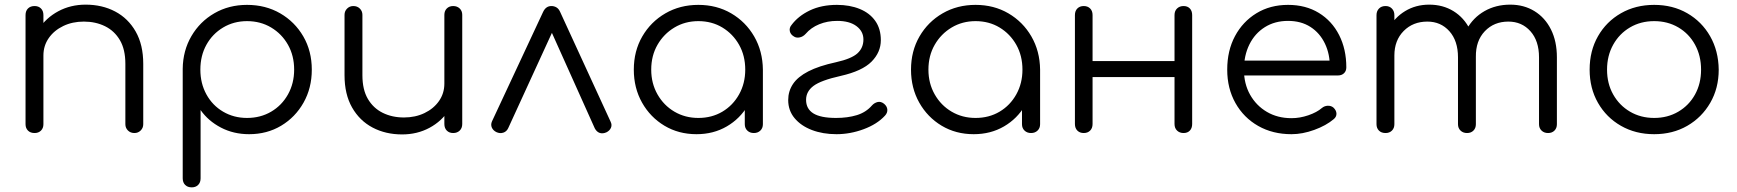

<svg xmlns="http://www.w3.org/2000/svg" viewBox="-20 -573 7483 827"><path d="M559 0Q542 0 531 -11Q520 -22 520 -38V-298Q520 -360 496.5 -400Q473 -440 432.5 -460Q392 -480 341 -480Q292 -480 252.5 -461Q213 -442 190 -409Q167 -376 167 -334H112Q114 -397 146 -446.5Q178 -496 231 -524.5Q284 -553 349 -553Q420 -553 476 -523.5Q532 -494 564.5 -437Q597 -380 597 -298V-38Q597 -22 586 -11Q575 0 559 0ZM129 0Q111 0 100.5 -10.5Q90 -21 90 -38V-508Q90 -526 100.5 -536.5Q111 -547 129 -547Q146 -547 156.5 -536.5Q167 -526 167 -508V-38Q167 -21 156.5 -10.5Q146 0 129 0Z M806 234Q788 234 777.5 223.5Q767 213 767 195V-277Q768 -355 804.5 -417.5Q841 -480 903.5 -516Q966 -552 1044 -552Q1124 -552 1187 -515.5Q1250 -479 1286.5 -416Q1323 -353 1323 -273Q1323 -194 1287.5 -131Q1252 -68 1191 -31.5Q1130 5 1053 5Q986 5 931.5 -23.5Q877 -52 844 -99V195Q844 213 833.5 223.5Q823 234 806 234ZM1044 -65Q1102 -65 1148 -92Q1194 -119 1220.5 -166.5Q1247 -214 1247 -273Q1247 -333 1220.5 -380Q1194 -427 1148 -454.5Q1102 -482 1044 -482Q987 -482 941 -454.5Q895 -427 869 -380Q843 -333 843 -273Q843 -214 869 -166.5Q895 -119 941 -92Q987 -65 1044 -65Z M1712 6Q1641 6 1585 -23.5Q1529 -53 1496.5 -110Q1464 -167 1464 -249V-509Q1464 -525 1475 -536Q1486 -547 1502 -547Q1519 -547 1530 -536Q1541 -525 1541 -509V-249Q1541 -187 1564.5 -147Q1588 -107 1628.5 -87Q1669 -67 1720 -67Q1769 -67 1808.5 -86Q1848 -105 1871 -138Q1894 -171 1894 -213H1949Q1946 -150 1914.5 -100.5Q1883 -51 1830 -22.5Q1777 6 1712 6ZM1932 0Q1915 0 1904.5 -10.5Q1894 -21 1894 -39V-509Q1894 -526 1904.5 -536.5Q1915 -547 1932 -547Q1949 -547 1960 -536.5Q1971 -526 1971 -509V-39Q1971 -21 1960 -10.5Q1949 0 1932 0Z M2355 -547Q2367 -547 2377 -541Q2387 -535 2393 -521L2610 -49Q2617 -35 2611.5 -22.5Q2606 -10 2592 -3Q2576 4 2563 -0.5Q2550 -5 2542 -20L2335 -481H2380L2169 -21Q2162 -6 2147.5 -1.5Q2133 3 2118 -4Q2104 -11 2098.5 -23.5Q2093 -36 2099 -50L2319 -521Q2331 -547 2355 -547Z M2980 5Q2903 5 2842 -31.5Q2781 -68 2745.5 -131Q2710 -194 2710 -273Q2710 -353 2746.5 -416Q2783 -479 2846 -515.5Q2909 -552 2988 -552Q3067 -552 3129.5 -515.5Q3192 -479 3228.5 -416Q3265 -353 3266 -273L3235 -249Q3235 -177 3201.5 -119.5Q3168 -62 3110.5 -28.5Q3053 5 2980 5ZM2988 -65Q3046 -65 3091.5 -92Q3137 -119 3163.5 -166.5Q3190 -214 3190 -273Q3190 -333 3163.5 -380Q3137 -427 3091.5 -454.5Q3046 -482 2988 -482Q2931 -482 2885 -454.5Q2839 -427 2812 -380Q2785 -333 2785 -273Q2785 -214 2812 -166.5Q2839 -119 2885 -92Q2931 -65 2988 -65ZM3227 0Q3210 0 3199 -10.5Q3188 -21 3188 -38V-209L3207 -288L3266 -273V-38Q3266 -21 3255 -10.5Q3244 0 3227 0Z M3583 5Q3524 5 3477 -13Q3430 -31 3402.5 -64Q3375 -97 3375 -142Q3375 -180 3395.5 -211Q3416 -242 3461.5 -265.5Q3507 -289 3581 -305Q3648 -320 3673.5 -343.5Q3699 -367 3699 -403Q3699 -438 3669 -460.5Q3639 -483 3586 -483Q3544 -483 3508.5 -468.5Q3473 -454 3450 -427Q3439 -415 3425 -412Q3411 -409 3401 -415Q3385 -424 3382 -438.5Q3379 -453 3389 -465Q3418 -504 3468 -528Q3518 -552 3585 -552Q3640 -552 3683 -534.5Q3726 -517 3750 -483Q3774 -449 3774 -400Q3774 -348 3734 -307.5Q3694 -267 3601 -246Q3516 -227 3484 -203Q3452 -179 3452 -143Q3452 -104 3483.5 -84.5Q3515 -65 3581 -65Q3631 -65 3670.5 -77Q3710 -89 3736 -119Q3746 -130 3760 -133.5Q3774 -137 3788 -126Q3801 -115 3802 -101Q3803 -87 3792 -75Q3758 -38 3700 -16.5Q3642 5 3583 5Z M4174 5Q4097 5 4036 -31.5Q3975 -68 3939.5 -131Q3904 -194 3904 -273Q3904 -353 3940.5 -416Q3977 -479 4040 -515.5Q4103 -552 4182 -552Q4261 -552 4323.5 -515.5Q4386 -479 4422.5 -416Q4459 -353 4460 -273L4429 -249Q4429 -177 4395.5 -119.5Q4362 -62 4304.5 -28.5Q4247 5 4174 5ZM4182 -65Q4240 -65 4285.5 -92Q4331 -119 4357.5 -166.5Q4384 -214 4384 -273Q4384 -333 4357.5 -380Q4331 -427 4285.5 -454.5Q4240 -482 4182 -482Q4125 -482 4079 -454.5Q4033 -427 4006 -380Q3979 -333 3979 -273Q3979 -214 4006 -166.5Q4033 -119 4079 -92Q4125 -65 4182 -65ZM4421 0Q4404 0 4393 -10.5Q4382 -21 4382 -38V-209L4401 -288L4460 -273V-38Q4460 -21 4449 -10.5Q4438 0 4421 0Z M5078 0Q5061 0 5050 -10.5Q5039 -21 5039 -39V-508Q5039 -526 5050 -536.5Q5061 -547 5078 -547Q5095 -547 5105 -536.5Q5115 -526 5115 -508V-39Q5115 -21 5105 -10.5Q5095 0 5078 0ZM4648 0Q4631 0 4620.5 -10.5Q4610 -21 4610 -39V-508Q4610 -526 4620.5 -536.5Q4631 -547 4648 -547Q4665 -547 4675.5 -536.5Q4686 -526 4686 -508V-39Q4686 -21 4675.5 -10.5Q4665 0 4648 0ZM4673 -241V-310H5066V-241Z M5543 5Q5462 5 5399.5 -30.5Q5337 -66 5301.5 -129Q5266 -192 5266 -273Q5266 -355 5299.5 -417.5Q5333 -480 5392 -516Q5451 -552 5528 -552Q5604 -552 5660.5 -517.5Q5717 -483 5748 -422Q5779 -361 5779 -283Q5779 -267 5769 -257.5Q5759 -248 5743 -248H5318V-312H5751L5708 -281Q5709 -339 5687 -385Q5665 -431 5624.5 -457Q5584 -483 5528 -483Q5471 -483 5428 -456Q5385 -429 5361.5 -381.5Q5338 -334 5338 -273Q5338 -212 5364.5 -165Q5391 -118 5437 -91Q5483 -64 5543 -64Q5579 -64 5615.5 -76.5Q5652 -89 5674 -108Q5685 -117 5699 -117.5Q5713 -118 5723 -110Q5736 -98 5736.5 -84Q5737 -70 5725 -60Q5692 -32 5641 -13.5Q5590 5 5543 5Z M6648 0Q6631 0 6620 -10.5Q6609 -21 6609 -38V-326Q6609 -397 6572 -438.5Q6535 -480 6477 -480Q6415 -480 6375.5 -438.5Q6336 -397 6337 -328H6268Q6269 -395 6297 -446Q6325 -497 6374 -525Q6423 -553 6485 -553Q6544 -553 6589.5 -525Q6635 -497 6660.5 -446Q6686 -395 6686 -326V-38Q6686 -21 6675.5 -10.5Q6665 0 6648 0ZM5948 0Q5930 0 5919.5 -10.5Q5909 -21 5909 -38V-508Q5909 -525 5919.5 -536Q5930 -547 5948 -547Q5965 -547 5975.5 -536Q5986 -525 5986 -508V-38Q5986 -21 5975.5 -10.5Q5965 0 5948 0ZM6299 0Q6282 0 6271 -10.5Q6260 -21 6260 -38V-326Q6260 -397 6223 -438.5Q6186 -480 6128 -480Q6066 -480 6026 -439.5Q5986 -399 5986 -334H5931Q5933 -398 5959.5 -447.5Q5986 -497 6032 -525Q6078 -553 6136 -553Q6195 -553 6240.5 -525Q6286 -497 6311.5 -446Q6337 -395 6337 -326V-38Q6337 -21 6326.5 -10.5Q6316 0 6299 0Z M7105 5Q7025 5 6962 -31Q6899 -67 6863 -130Q6827 -193 6827 -273Q6827 -354 6863 -417Q6899 -480 6962 -516Q7025 -552 7105 -552Q7185 -552 7247.5 -516Q7310 -480 7346 -417Q7382 -354 7383 -273Q7383 -193 7346.5 -130Q7310 -67 7247.5 -31Q7185 5 7105 5ZM7105 -65Q7163 -65 7209 -92Q7255 -119 7281 -166Q7307 -213 7307 -273Q7307 -333 7281 -380.5Q7255 -428 7209 -455Q7163 -482 7105 -482Q7047 -482 7001 -455Q6955 -428 6928.5 -380.5Q6902 -333 6902 -273Q6902 -213 6928.5 -166Q6955 -119 7001 -92Q7047 -65 7105 -65Z"/></svg>

Font: Comfortaa
Style: Regular
Weight: 400
Designer: Johan Aakerlund
Foundry: Johan Aakerlund
Version: Version 3.104; ttfautohint (v1.8.1.43-b0c9)